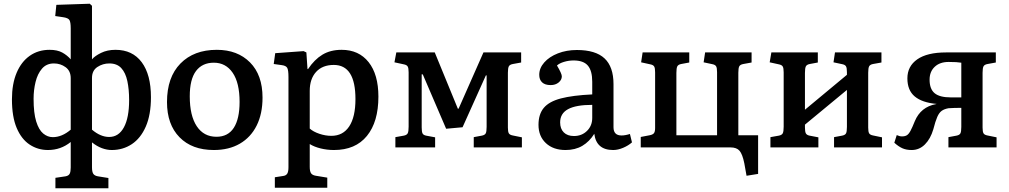

<svg xmlns="http://www.w3.org/2000/svg" viewBox="-20 -790 5405 1029"><path d="M277 219V163L331 155Q348 152 353.5 141Q359 130 359 108V-29Q306 14 237 14Q183 14 139 -15Q95 -44 69.5 -104Q44 -164 44 -258Q44 -340 69 -399.5Q94 -459 139.5 -491Q185 -523 246 -523Q287 -523 313.5 -508.5Q340 -494 359 -472V-638Q359 -670 352.5 -682Q346 -694 317 -698L276 -704L282 -764L461 -770L473 -759V-472Q488 -490 521.5 -506.5Q555 -523 599 -523Q690 -523 739.5 -456.5Q789 -390 789 -269Q789 -175 761.5 -112Q734 -49 686.5 -17.5Q639 14 579 14Q553 14 526 4Q499 -6 473 -27V106Q473 131 480 141.5Q487 152 505 155L561 164V219ZM263 -55Q312 -55 359 -95V-371Q359 -410 331.5 -430Q304 -450 269 -450Q229 -450 205 -422Q181 -394 170.5 -350.5Q160 -307 160 -261Q160 -184 174 -139Q188 -94 211.5 -74.5Q235 -55 263 -55ZM565 -56Q616 -56 644 -107.5Q672 -159 672 -254Q672 -311 662.5 -355.5Q653 -400 630 -425Q607 -450 566 -450Q531 -450 502 -431Q473 -412 473 -372V-95Q519 -56 565 -56Z M1126 14Q1009 14 942 -54.5Q875 -123 875 -243Q875 -376 947 -449.5Q1019 -523 1142 -523Q1253 -523 1320 -455.5Q1387 -388 1387 -267Q1387 -180 1355.5 -117Q1324 -54 1265.5 -20Q1207 14 1126 14ZM1140 -57Q1202 -57 1233 -105Q1264 -153 1264 -244Q1264 -346 1227 -400Q1190 -454 1126 -454Q1064 -454 1030.5 -409.5Q997 -365 997 -274Q997 -170 1034.5 -113.5Q1072 -57 1140 -57Z M1453 216V160L1498 153Q1513 151 1519.5 140.5Q1526 130 1526 106V-377Q1526 -414 1519.5 -426Q1513 -438 1490 -441L1447 -447L1455 -505L1607 -516L1622 -509L1628 -420H1631Q1665 -471 1708 -497Q1751 -523 1811 -523Q1903 -523 1955.5 -457Q2008 -391 2008 -272Q2008 -137 1946.5 -61.5Q1885 14 1770 14Q1733 14 1698.5 5.5Q1664 -3 1640 -18V104Q1640 128 1647 138.5Q1654 149 1673 152L1734 162V216ZM1756 -62Q1818 -62 1851.5 -112.5Q1885 -163 1885 -259Q1885 -442 1769 -442Q1708 -442 1674 -404.5Q1640 -367 1640 -303V-101Q1659 -84 1691.5 -73Q1724 -62 1756 -62Z M2099 0V-55L2144 -63Q2160 -66 2165 -75.5Q2170 -85 2170 -111V-402Q2170 -425 2165 -433.5Q2160 -442 2145 -445L2094 -456L2104 -509H2310L2434 -207L2438 -208L2571 -509H2773V-455L2729 -447Q2712 -444 2707 -434.5Q2702 -425 2702 -400V-106Q2702 -84 2707 -75.5Q2712 -67 2728 -64L2777 -54V0H2519V-55L2562 -63Q2578 -66 2583 -75Q2588 -84 2588 -110V-386H2584L2459 -108L2371 -100L2246 -391L2240 -392V-107Q2240 -84 2244.5 -75Q2249 -66 2264 -63L2312 -54V0Z M3011 14Q2945 14 2905.5 -23Q2866 -60 2866 -121Q2866 -178 2894.5 -212Q2923 -246 2986 -262.5Q3049 -279 3154 -284V-352Q3154 -411 3130.5 -438.5Q3107 -466 3054 -466Q3028 -466 3003 -458.5Q2978 -451 2965 -439Q2991 -395 2991 -381Q2991 -362 2974 -348Q2957 -334 2931 -334Q2901 -334 2885.5 -348.5Q2870 -363 2870 -389Q2870 -425 2897 -455.5Q2924 -486 2970 -504Q3016 -522 3072 -522Q3172 -522 3220 -477Q3268 -432 3268 -339V-108Q3268 -64 3311 -64Q3331 -64 3356 -72L3367 -27Q3348 -10 3320 2Q3292 14 3266 14Q3176 14 3165 -73Q3139 -31 3101 -8.5Q3063 14 3011 14ZM3056 -61Q3098 -61 3126 -88.5Q3154 -116 3154 -158V-228Q3067 -228 3024.5 -205Q2982 -182 2982 -134Q2982 -100 3001.5 -80.5Q3021 -61 3056 -61Z M3981 152 3969 85Q3959 36 3943.5 18Q3928 0 3895 0H3414V-56L3461 -65Q3478 -68 3484.5 -76Q3491 -84 3491 -104V-402Q3491 -425 3486 -433.5Q3481 -442 3466 -445L3416 -456L3424 -509H3674V-455L3631 -447Q3615 -444 3610 -434.5Q3605 -425 3605 -399V-65H3823V-403Q3823 -426 3818 -434.5Q3813 -443 3798 -446L3751 -456L3759 -509H4008V-455L3964 -447Q3947 -444 3942 -434.5Q3937 -425 3937 -400V-65H4043V142Z M4109 0V-55L4154 -63Q4170 -66 4175 -75.5Q4180 -85 4180 -111V-402Q4180 -425 4175 -433.5Q4170 -442 4155 -445L4105 -456L4114 -509H4363V-455L4320 -447Q4304 -444 4299 -434.5Q4294 -425 4294 -399V-202L4519 -389V-403Q4519 -426 4514 -434.5Q4509 -443 4494 -446L4447 -456L4455 -509H4704V-455L4659 -447Q4643 -444 4638 -434.5Q4633 -425 4633 -400V-106Q4633 -84 4638 -75.5Q4643 -67 4659 -64L4707 -54V0H4450V-55L4493 -63Q4509 -66 4514 -75Q4519 -84 4519 -110V-308L4294 -122V-107Q4294 -84 4299 -75Q4304 -66 4319 -63L4366 -54V0Z M4866 14Q4837 14 4816 4.5Q4795 -5 4773 -25L4786 -66Q4801 -59 4814 -59Q4830 -59 4840 -65Q4850 -71 4859.5 -88.5Q4869 -106 4883 -141Q4915 -217 4996 -232L5000 -233Q4922 -240 4882.5 -273Q4843 -306 4843 -370Q4843 -435 4896 -472Q4949 -509 5050 -509H5317V-455L5273 -447Q5256 -444 5251 -434.5Q5246 -425 5246 -400V-106Q5246 -84 5251 -75.5Q5256 -67 5272 -64L5321 -54V0H5063V-55L5106 -63Q5122 -66 5127 -75Q5132 -84 5132 -110V-212Q5119 -212 5095.5 -211.5Q5072 -211 5064 -210Q5041 -206 5027 -196Q5013 -186 5003 -163Q4993 -140 4982 -97Q4967 -46 4937 -16Q4907 14 4866 14ZM5076 -268H5132V-454Q5118 -456 5104 -457Q5090 -458 5064 -458Q5017 -458 4989.5 -432Q4962 -406 4962 -363Q4962 -313 4989 -290.5Q5016 -268 5076 -268Z"/></svg>

Font: Literata 12pt Medium
Style: Regular
Weight: 500
Designer: Latin by Veronika Burian and Jose Scaglione. Greek by Irene Vlachou. Cyrillic by Vera Evstafieva.
Foundry: TypeTogether
Version: Version 3.002